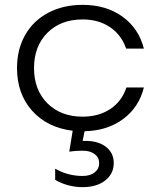

<svg xmlns="http://www.w3.org/2000/svg" viewBox="-20 -530 662 790"><path d="M328 10 320 50Q378 47 413 72Q448 97 448 141Q448 185 413 212.5Q378 240 320 240Q259 240 207 210V164Q259 194 320 194Q351 194 369.5 179.5Q388 165 388 141Q388 118 369.5 104Q351 90 320 90Q289 90 265 94L279 8Q174 -5 112 -74.5Q50 -144 50 -250Q50 -327 83.5 -386Q117 -445 178.5 -477.5Q240 -510 320 -510Q417 -510 484 -461.5Q551 -413 572 -330H499Q480 -386 433 -418Q386 -450 320 -450Q230 -450 175 -395Q120 -340 120 -250Q120 -160 175 -105Q230 -50 320 -50Q387 -50 434.5 -82Q482 -114 500 -170H572Q552 -89 487 -40.5Q422 8 328 10Z"/></svg>

Font: Goli Light
Style: Regular
Weight: 300
Designer: jaikishan Patel
Foundry: MagicType
Version: Version 1.000